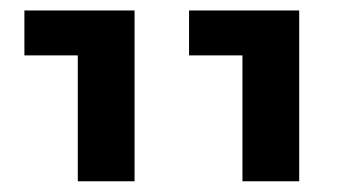

<svg xmlns="http://www.w3.org/2000/svg" viewBox="-20 -598 666 365"><path d="M440.9 -253.4V-492.7H339.4V-578.1H548.8V-253.4ZM127.9 -253.4V-492.7H26.4V-578.1H235.8V-253.4Z"/></svg>

Font: Heebo Medium
Style: Regular
Weight: 500
Designer: Oded Ezer
Foundry: Ezer Type House
Version: Version 3.100